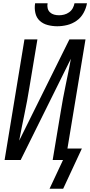

<svg xmlns="http://www.w3.org/2000/svg" viewBox="-20 -975 550 1170"><path d="M329 -815Q299 -815 270.5 -822.5Q242 -830 222 -848.5Q202 -867 195.5 -896Q189 -925 194 -955H270Q267 -939 270.5 -924.5Q274 -910 284.5 -900Q295 -890 309.5 -886Q324 -882 340 -882Q355 -882 371 -886Q387 -890 401 -900Q415 -910 423 -924.5Q431 -939 434 -955H510Q505 -925 489 -896Q473 -867 446.5 -848.5Q420 -830 389.5 -822.5Q359 -815 329 -815ZM365 175H282L364 0H301L350 -294Q363 -375 380 -455.5Q397 -536 412 -617L106 0H8L129 -735H208L159 -441Q146 -360 129 -279.5Q112 -199 97 -118L403 -735H501L391 -70H479Z"/></svg>

Font: Iosevka SS04 Oblique
Style: Regular
Weight: 400
Italic angle: -9°
Monospace: yes
Designer: Belleve Invis
Foundry: Belleve Invis
Version: Version 19.0.0; ttfautohint (v1.8.4)